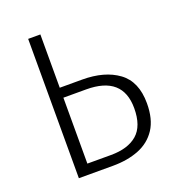

<svg xmlns="http://www.w3.org/2000/svg" viewBox="-126 -786 813 887"><g transform="rotate(-20 280.5 -342.5)"><path d="M279 0H111V-685H171V-423H281Q391 -423 458 -374Q525 -325 525 -218Q525 -140 493.5 -92Q462 -44 406.5 -22Q351 0 279 0ZM287 -50Q371 -50 416.5 -89.5Q462 -129 462 -217Q462 -374 283 -374H171V-50Z"/></g></svg>

Font: Trujillo Light
Style: Regular
Weight: 300
Designer: Fira Sans original fonts by bBox Type GmbH, Carrois Corporate GbR, & Edenspiekermann AG / Changes by Cristiano Sobral
Foundry: Fira Sans original fonts by bBox Type GmbH, Carrois Corporate GbR, & Edenspiekermann AG / Changes by Cristiano Sobral
Version: Version 4.301;July 28, 2020;FontCreator 13.0.0.2655 64-bit